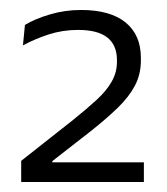

<svg xmlns="http://www.w3.org/2000/svg" viewBox="-20 -728 334 385"><path d="M268.5 -363H22.5V-405.5L126.5 -487.5Q154.5 -510 174.2 -528.2Q194 -546.5 204.2 -564.8Q214.5 -583 214.5 -604V-607.5Q214.5 -637.5 195.2 -652.8Q176 -668 136.5 -668Q105.5 -668 77.8 -659Q50 -650 26 -637L30 -678Q49.5 -690 79.8 -699Q110 -708 142.5 -708Q201 -708 231.8 -683Q262.5 -658 262.5 -612V-607Q262.5 -579 250.5 -556.2Q238.5 -533.5 216 -511.8Q193.5 -490 162 -465L85 -405V-394L64.5 -402.5H268.5Z"/></svg>

Font: Anek Kannada Light
Style: Regular
Weight: 300
Designer: Vaishnavi Murthy, Maithili Shingre (Kannada) & Yesha Goshar (Latin)
Foundry: Ek Type
Version: Version 1.003